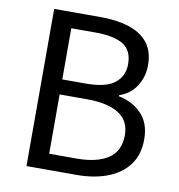

<svg xmlns="http://www.w3.org/2000/svg" viewBox="-82 -809 821 883"><g transform="rotate(10 328.5 -367.0)"><path d="M100 0V-734H318Q393 -734 449.5 -716Q506 -698 538 -658.5Q570 -619 570 -554Q570 -499 542 -455.5Q514 -412 463 -395V-390Q528 -377 570 -333.5Q612 -290 612 -215Q612 -143 576.5 -95.5Q541 -48 478.5 -24Q416 0 334 0ZM193 -421H302Q397 -421 438 -454Q479 -487 479 -542Q479 -607 435.5 -633.5Q392 -660 306 -660H193ZM193 -74H321Q416 -74 468.5 -109Q521 -144 521 -218Q521 -286 469 -318.5Q417 -351 321 -351H193Z"/></g></svg>

Font: Source Han Sans SC
Style: Regular
Weight: 400
Designer: Ryoko NISHIZUKA 西塚涼子 (kana, bopomofo & ideographs); Paul D. Hunt (Latin, Greek & Cyrillic); Sandoll Communications 산돌커뮤니
Foundry: Adobe
Version: Version 2.002;hotconv 1.0.116;makeotfexe 2.5.65601; ttfautoh